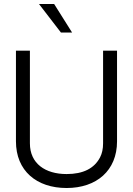

<svg xmlns="http://www.w3.org/2000/svg" viewBox="-20 -934 667 963"><path d="M341.5 -771 251.5 -914H175.5L285.5 -771ZM130 -215V-680H60V-225C60 -77.7 163.1 9 314 9C464 9 567 -78.2 567 -225V-680H497V-215C497 -187.7 492 -164.3 482 -145C453 -89 397 -61 314 -61C207.3 -61 130 -113.5 130 -215Z"/></svg>

Font: GI
Style: Regular
Weight: 400
Designer: Alfredo Marco Pradil
Version: Version 1.01 2015